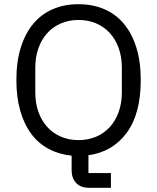

<svg xmlns="http://www.w3.org/2000/svg" viewBox="-20 -730 748 914"><path d="M508 164H405Q363 164 342 140.5Q321 117 321 82V11Q261 5 212 -21Q163 -47 129 -92.5Q95 -138 76.5 -202.5Q58 -267 58 -349Q58 -437 79 -504Q100 -571 138.5 -617Q177 -663 231.5 -686.5Q286 -710 354 -710Q421 -710 476 -686.5Q531 -663 569.5 -617Q608 -571 629 -504Q650 -437 650 -349Q650 -188 583 -97.5Q516 -7 401 9V94H508ZM354 -63Q399 -63 437 -79Q475 -95 502.5 -125Q530 -155 545 -197Q560 -239 560 -291V-407Q560 -459 545 -501Q530 -543 502.5 -573Q475 -603 437 -619Q399 -635 354 -635Q309 -635 271 -619Q233 -603 205.5 -573Q178 -543 163 -501Q148 -459 148 -407V-291Q148 -239 163 -197Q178 -155 205.5 -125Q233 -95 271 -79Q309 -63 354 -63Z"/></svg>

Font: IBM Plex Sans KR
Style: Regular
Weight: 400
Designer: Mike Abbink; Paul van der Laan; Pieter van Rosmalen; Wujin Sim; Chorong Kim; Dohee Lee;
Foundry: Sandoll Inc.
Version: Version 1.000